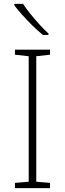

<svg xmlns="http://www.w3.org/2000/svg" viewBox="-20 -970 334 990"><path d="M238 0H57V-27L128 -33V-680L57 -688V-714H238V-688L167 -680V-33L238 -27ZM99 -950Q113 -928 135.5 -900Q158 -872 183 -844.5Q208 -817 230 -797V-790H201Q175 -811 147 -838.5Q119 -866 94.5 -893.5Q70 -921 54 -942V-950Z"/></svg>

Font: Noto Sans Bengali UI ExtraLight
Style: Regular
Weight: 200
Designer: Jelle Bosma - Monotype Design Team
Foundry: Monotype Imaging Inc.
Version: Version 2.003; ttfautohint (v1.8.4.7-5d5b)